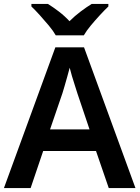

<svg xmlns="http://www.w3.org/2000/svg" viewBox="-20 -958 711 978"><path d="M534 0 469 -189H200L136 0H0L262 -717H408L670 0ZM374 -483Q370 -497 362 -521Q354 -545 346.5 -570.5Q339 -596 335 -613Q330 -593 322.5 -567Q315 -541 308.5 -518Q302 -495 298 -483L235 -299H436ZM264 -778Q251 -801 228.5 -828Q206 -855 182.5 -881Q159 -907 140 -925V-938H224Q250 -922 279.5 -899.5Q309 -877 334 -850Q361 -877 391 -899.5Q421 -922 447 -938H532V-925Q513 -907 489 -881Q465 -855 442.5 -828Q420 -801 407 -778Z"/></svg>

Font: Noto Sans Cham SemiBold
Style: Regular
Weight: 600
Version: Version 2.002